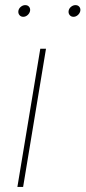

<svg xmlns="http://www.w3.org/2000/svg" viewBox="-20 -734 336 754"><path d="M48.3 0 138.2 -542.5H160.6L70.8 0ZM268.6 -668Q259.3 -668 253.7 -674.8Q248 -681.6 249.5 -691.4Q251 -700.7 259 -707.3Q267.1 -713.9 276.4 -713.9Q286.1 -713.9 291.5 -707.3Q296.9 -700.7 295.4 -691.4Q293.5 -681.6 285.6 -674.8Q277.8 -668 268.6 -668ZM71.3 -668Q62 -668 56.4 -674.8Q50.8 -681.6 52.2 -691.4Q53.7 -700.7 61.8 -707.3Q69.8 -713.9 79.1 -713.9Q88.9 -713.9 94.2 -707.3Q99.6 -700.7 98.1 -691.4Q96.2 -681.6 88.4 -674.8Q80.6 -668 71.3 -668Z"/></svg>

Font: Inter 16pt Thin
Style: Italic
Weight: 250
Italic angle: -9.3988°
Version: Version 4.001;git-66647c0bb